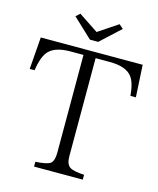

<svg xmlns="http://www.w3.org/2000/svg" viewBox="-129 -989 882 1069"><g transform="rotate(15 312.0 -454.5)"><path d="M21 -713.9H608.4L618.7 -528.8H587.4Q581.5 -603 555.7 -636.7Q521 -681.6 426.8 -681.6H345.7V-116.7Q345.7 -71.8 367.7 -55.7Q388.7 -41 451.7 -37.6V-9.8H170.9V-37.6Q238.8 -41 257.8 -56.6Q275.9 -73.2 275.9 -116.7V-681.6H200.7Q104.5 -681.6 69.8 -633.8Q45.4 -600.1 34.7 -528.8H6.8ZM199.7 -898.9 313 -823.7 425.8 -898.9 449.7 -877.9 335.9 -772.9H288.6L176.8 -877.9Z"/></g></svg>

Font: I.Ming
Style: Regular
Weight: 400
Designer: Ichiten Fonts Project
Version: Version 6.11; Dec 27, 2019